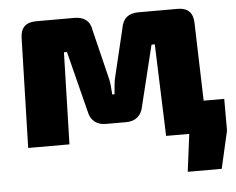

<svg xmlns="http://www.w3.org/2000/svg" viewBox="-48 -554 933 760"><g transform="rotate(-5 418.5 -174.0)"><path d="M617 -126H837V0L803 149H668L687 0H617ZM684 -497Q745 -497 746 -435L759 0H595L582 -365H569L510 -124Q505 -97 487.5 -82.5Q470 -68 442 -68H362Q334 -68 316.5 -82.5Q299 -97 294 -124L233 -365H221L211 0H47L59 -435Q60 -497 122 -497H275Q303 -497 320.5 -483Q338 -469 342 -440L387 -256Q392 -238 394 -219.5Q396 -201 397 -182H406Q408 -201 409.5 -219.5Q411 -238 416 -256L460 -440Q469 -497 528 -497Z"/></g></svg>

Font: Exo 2 ExtraBold
Style: Regular
Weight: 800
Designer: Natanael Gama
Foundry: Natanael Gama
Version: Version 2.010